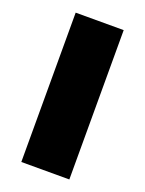

<svg xmlns="http://www.w3.org/2000/svg" viewBox="-109 -594 491 650"><g transform="rotate(20 136.0 -269.0)"><path d="M50 0V-538H223V0Z"/></g></svg>

Font: Exo Thin ExtraBold
Style: Regular
Weight: 800
Version: Version 2.000